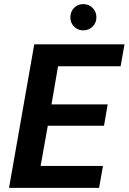

<svg xmlns="http://www.w3.org/2000/svg" viewBox="-20 -916 627 936"><path d="M24 0 147 -700H587L568 -593H263L231 -407H505L487 -303H213L178 -107H482L463 0ZM386 -768Q359 -768 341 -786.5Q323 -805 323 -831Q323 -859 341 -877.5Q359 -896 386 -896Q413 -896 431.5 -877.5Q450 -859 450 -831Q450 -805 431.5 -786.5Q413 -768 386 -768Z"/></svg>

Font: DM Sans 20pt
Style: Bold Italic
Weight: 700
Italic angle: -10°
Version: Version 4.004;gftools[0.9.30]